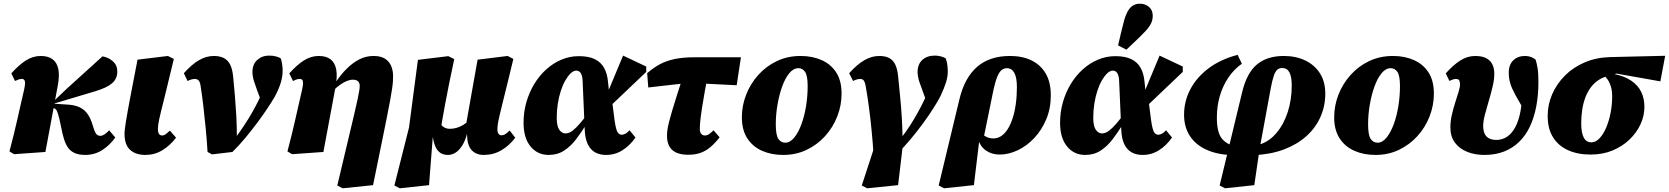

<svg xmlns="http://www.w3.org/2000/svg" viewBox="-20 -820 9005 1036"><path d="M31 -3Q44 -52 54 -93Q64 -134 72.5 -171.5Q81 -209 90 -248.5Q99 -288 110 -336Q114 -354 115 -367Q116 -380 112 -387Q108 -394 97 -394Q89 -394 80 -391Q71 -388 61 -383L41 -424Q82 -470 120 -494Q158 -518 200 -518Q240 -518 264 -500Q288 -482 295 -446Q302 -410 291 -354L225 0L56 12ZM439 16Q389 16 361 -8Q333 -32 318 -96L300 -180Q292 -212 286 -223.5Q280 -235 267 -237L250 -240V-276H272L340 -341L533 -516Q566 -510 589.5 -489Q613 -468 613 -434Q613 -395 584.5 -370.5Q556 -346 492 -327L271 -261L278 -260L340 -256Q380 -254 405.5 -243Q431 -232 447.5 -211.5Q464 -191 475 -160L488 -120Q495 -100 503 -93.5Q511 -87 522 -87Q532 -87 544 -95Q556 -103 569 -117L602 -78Q573 -37 532 -10.5Q491 16 439 16Z M764 16Q712 16 682 -11.5Q652 -39 652 -97Q652 -110 654 -126Q656 -142 659.5 -164.5Q663 -187 668.5 -217Q674 -247 681 -285L722 -498L886 -518L918 -502L887 -374Q875 -323 865.5 -285.5Q856 -248 849.5 -221.5Q843 -195 839 -176.5Q835 -158 833.5 -145.5Q832 -133 832 -123Q832 -106 838 -97.5Q844 -89 855 -89Q865 -89 875.5 -97Q886 -105 897 -115L930 -77Q897 -34 855.5 -9Q814 16 764 16Z M1100 0Q1096 -64 1090 -127Q1084 -190 1077 -249.5Q1070 -309 1062 -359Q1060 -373 1055.5 -380.5Q1051 -388 1045 -391Q1039 -394 1031 -394Q1023 -394 1012.5 -391Q1002 -388 992 -383L972 -425Q1015 -473 1054 -495.5Q1093 -518 1134 -518Q1166 -518 1187.5 -507Q1209 -496 1221.5 -472Q1234 -448 1238 -407Q1243 -356 1247.5 -303Q1252 -250 1255 -196Q1258 -142 1258 -87L1256 -84Q1280 -117 1300.5 -148Q1321 -179 1339 -210.5Q1357 -242 1373.5 -275Q1390 -308 1404 -342Q1410 -355 1414.5 -367.5Q1419 -380 1423 -390L1398 -251L1368 -331Q1359 -355 1351 -380Q1343 -405 1342 -430Q1342 -473 1368 -496.5Q1394 -520 1432 -520Q1454 -520 1469.5 -515.5Q1485 -511 1494 -506Q1499 -495 1501.5 -479.5Q1504 -464 1505 -445Q1506 -411 1495.5 -375.5Q1485 -340 1463 -299Q1448 -273 1423.5 -236Q1399 -199 1368 -157.5Q1337 -116 1303 -75Q1269 -34 1234 0L1124 13Z M1531 -3Q1544 -52 1554 -93Q1564 -134 1572.5 -171.5Q1581 -209 1590 -248.5Q1599 -288 1610 -336Q1614 -354 1615 -367Q1616 -380 1612 -387Q1608 -394 1597 -394Q1589 -394 1580 -391Q1571 -388 1561 -383L1541 -424Q1582 -470 1620 -494Q1658 -518 1700 -518Q1740 -518 1763.5 -500Q1787 -482 1794 -446Q1801 -410 1791 -354L1725 0L1556 12ZM1800 181 1856 -55Q1877 -143 1890 -198Q1903 -253 1909.5 -284Q1916 -315 1918.5 -331Q1921 -347 1921 -357Q1921 -372 1912 -381Q1903 -390 1884 -390Q1869 -390 1851.5 -383Q1834 -376 1815 -362.5Q1796 -349 1774 -327L1768 -377H1792Q1820 -419 1852 -450.5Q1884 -482 1919.5 -500Q1955 -518 1996 -518Q2034 -518 2057 -503.5Q2080 -489 2090.5 -464.5Q2101 -440 2101 -409Q2101 -395 2100 -379Q2099 -363 2095.5 -340Q2092 -317 2085.5 -280.5Q2079 -244 2068 -189.5Q2057 -135 2041 -56L1993 179L1829 196Z M2137 196 2108 181 2187 -132 2235 -497 2399 -517 2431 -501Q2415 -428 2403.5 -369.5Q2392 -311 2383 -264Q2374 -217 2367 -176Q2360 -135 2354 -96L2315 -78L2295 179ZM2397 16Q2372 16 2355.5 4.5Q2339 -7 2329 -30Q2319 -53 2315 -86L2352 -158Q2362 -142 2375.5 -133.5Q2389 -125 2408 -125Q2424 -125 2441.5 -129.5Q2459 -134 2478.5 -145.5Q2498 -157 2518 -175L2529 -105H2502Q2491 -61 2474 -34.5Q2457 -8 2437.5 4Q2418 16 2397 16ZM2590 16Q2548 16 2524 -11Q2500 -38 2500 -97Q2500 -105 2500.5 -115.5Q2501 -126 2503 -138H2493L2557 -498L2719 -518L2750 -502L2719 -374Q2703 -310 2692.5 -267Q2682 -224 2675.5 -196.5Q2669 -169 2666.5 -152Q2664 -135 2664 -123Q2664 -106 2670 -98Q2676 -90 2686 -90Q2698 -90 2708.5 -97.5Q2719 -105 2730 -116L2760 -77Q2728 -34 2685 -9Q2642 16 2590 16Z M2941 16Q2880 16 2842.5 -30Q2805 -76 2805 -157Q2805 -216 2820.5 -269.5Q2836 -323 2863.5 -368Q2891 -413 2928.5 -446.5Q2966 -480 3010.5 -498.5Q3055 -517 3103 -517Q3156 -517 3189 -501Q3222 -485 3239.5 -454Q3257 -423 3261 -376L3267 -318L3279 -305L3296 -172Q3303 -123 3311.5 -108Q3320 -93 3335 -93Q3344 -93 3354.5 -98.5Q3365 -104 3377 -117L3409 -78Q3379 -35 3339 -9.5Q3299 16 3250 16Q3216 16 3191 2Q3166 -12 3151.5 -42Q3137 -72 3135 -121L3124 -377Q3123 -411 3114 -425Q3105 -439 3090 -439Q3075 -439 3060 -425Q3045 -411 3031 -387Q3017 -363 3006.5 -331Q2996 -299 2990 -261.5Q2984 -224 2984 -185Q2984 -139 2998 -119.5Q3012 -100 3031 -100Q3050 -100 3069 -114.5Q3088 -129 3109 -153.5Q3130 -178 3152 -206L3166 -145H3141Q3116 -105 3088 -68Q3060 -31 3024 -7.5Q2988 16 2941 16ZM3261 -236 3234 -261 3342 -520 3467 -461V-432Z M3478 -348 3472 -425Q3506 -455 3542 -474Q3578 -493 3623 -502Q3668 -511 3728 -511H3978L3955 -360L3735 -371H3680ZM3694 15Q3636 15 3607.5 -10.5Q3579 -36 3579 -88Q3579 -103 3581.5 -121Q3584 -139 3590.5 -164Q3597 -189 3607.5 -225Q3618 -261 3634.5 -312Q3651 -363 3674 -435L3802 -431Q3790 -366 3781.5 -318.5Q3773 -271 3768 -238.5Q3763 -206 3760.5 -185Q3758 -164 3757 -150Q3756 -136 3756 -126Q3756 -106 3764 -97.5Q3772 -89 3782 -89Q3795 -89 3805 -95.5Q3815 -102 3830 -117L3863 -79Q3838 -47 3813 -26Q3788 -5 3759.5 5Q3731 15 3694 15Z M4206 16Q4142 16 4091.5 -6.5Q4041 -29 4012 -74Q3983 -119 3983 -187Q3983 -250 4006 -309Q4029 -368 4071.5 -415.5Q4114 -463 4172 -490.5Q4230 -518 4300 -518Q4364 -518 4414 -495.5Q4464 -473 4492.5 -428.5Q4521 -384 4521 -315Q4521 -252 4498 -192.5Q4475 -133 4432.5 -86Q4390 -39 4332.5 -11.5Q4275 16 4206 16ZM4217 -50Q4243 -50 4265.5 -77.5Q4288 -105 4304.5 -150Q4321 -195 4329.5 -248.5Q4338 -302 4338 -355Q4338 -411 4324.5 -431.5Q4311 -452 4288 -452Q4261 -452 4238.5 -424.5Q4216 -397 4200 -352Q4184 -307 4175 -254Q4166 -201 4166 -150Q4166 -91 4180 -70.5Q4194 -50 4217 -50Z M4659 196 4630 181 4708 -58H4854L4826 179ZM4694 23Q4690 -44 4683.5 -111.5Q4677 -179 4668.5 -243Q4660 -307 4650 -361Q4647 -374 4643.5 -381Q4640 -388 4634.5 -391Q4629 -394 4622 -394Q4613 -394 4602.5 -391Q4592 -388 4583 -383L4562 -425Q4605 -473 4644.5 -495.5Q4684 -518 4724 -518Q4756 -518 4777 -507.5Q4798 -497 4810 -473Q4822 -449 4826 -409Q4831 -357 4836.5 -303Q4842 -249 4845.5 -193.5Q4849 -138 4850 -80H4846Q4870 -111 4890.5 -143Q4911 -175 4929 -207Q4947 -239 4963.5 -273Q4980 -307 4995 -342Q5000 -355 5005 -367.5Q5010 -380 5013 -390L4986 -253L4958 -330Q4949 -353 4940.5 -379Q4932 -405 4931 -430Q4931 -473 4956.5 -496.5Q4982 -520 5024 -520Q5041 -520 5056 -516Q5071 -512 5082 -506Q5087 -495 5090 -480Q5093 -465 5094 -440Q5095 -409 5084.5 -375.5Q5074 -342 5054 -300Q5040 -273 5015.5 -234.5Q4991 -196 4959.5 -153Q4928 -110 4893 -68.5Q4858 -27 4824 8Z M5074 196 5045 181 5157 -285Q5185 -401 5252.5 -459.5Q5320 -518 5430 -518Q5496 -518 5545 -494.5Q5594 -471 5622 -424Q5650 -377 5650 -306Q5650 -235 5625.5 -176.5Q5601 -118 5560.5 -75Q5520 -32 5471 -9Q5422 14 5374 14Q5331 14 5299 -8.5Q5267 -31 5254 -80L5274 -99Q5289 -88 5304.5 -80.5Q5320 -73 5340 -73Q5363 -73 5382.5 -86Q5402 -99 5417.5 -123.5Q5433 -148 5444 -182Q5455 -216 5461 -258.5Q5467 -301 5467 -350Q5467 -402 5453 -427Q5439 -452 5413 -452Q5397 -452 5384.5 -442Q5372 -432 5361.5 -407Q5351 -382 5341 -337L5286 -68L5264 -62L5235 179Z M5836 16Q5775 16 5737.5 -30Q5700 -76 5700 -157Q5700 -216 5715.5 -269.5Q5731 -323 5758.5 -368Q5786 -413 5823.5 -446.5Q5861 -480 5905.5 -498.5Q5950 -517 5998 -517Q6051 -517 6084 -501Q6117 -485 6134.5 -454Q6152 -423 6156 -376L6162 -318L6174 -305L6191 -172Q6198 -123 6206.5 -108Q6215 -93 6230 -93Q6239 -93 6249.5 -98.5Q6260 -104 6272 -117L6304 -78Q6274 -35 6234 -9.5Q6194 16 6145 16Q6111 16 6086 2Q6061 -12 6046.5 -42Q6032 -72 6030 -121L6019 -377Q6018 -411 6009 -425Q6000 -439 5985 -439Q5970 -439 5955 -425Q5940 -411 5926 -387Q5912 -363 5901.5 -331Q5891 -299 5885 -261.5Q5879 -224 5879 -185Q5879 -139 5893 -119.5Q5907 -100 5926 -100Q5945 -100 5964 -114.5Q5983 -129 6004 -153.5Q6025 -178 6047 -206L6061 -145H6036Q6011 -105 5983 -68Q5955 -31 5919 -7.5Q5883 16 5836 16ZM6156 -236 6129 -261 6237 -520 6362 -461V-432ZM6013 -575Q6021 -610 6029 -644Q6037 -678 6046 -711Q6056 -745 6068 -764Q6080 -783 6095.5 -791.5Q6111 -800 6130 -800Q6160 -800 6180 -782.5Q6200 -765 6200 -735Q6200 -710 6188.5 -689Q6177 -668 6154 -645Q6130 -620 6107 -598.5Q6084 -577 6058 -552Z M6590 196 6561 181 6682 -321Q6707 -426 6762 -472Q6817 -518 6907 -518Q6973 -518 7023.5 -493.5Q7074 -469 7102.5 -424Q7131 -379 7131 -315Q7131 -247 7104.5 -188Q7078 -129 7028 -84.5Q6978 -40 6907.5 -13.5Q6837 13 6748 17L6742 -45L6776 -40Q6828 -56 6867.5 -102.5Q6907 -149 6928.5 -215.5Q6950 -282 6950 -359Q6950 -406 6937.5 -429.5Q6925 -453 6899 -453Q6882 -453 6871.5 -443.5Q6861 -434 6853 -410.5Q6845 -387 6837 -345L6777 -19L6748 179ZM6627 17Q6547 14 6489 -12.5Q6431 -39 6400 -87Q6369 -135 6369 -201Q6369 -274 6403 -338.5Q6437 -403 6501.5 -451.5Q6566 -500 6658 -524L6681 -476Q6639 -447 6608.5 -402Q6578 -357 6562 -302Q6546 -247 6546 -187Q6546 -143 6553.5 -114Q6561 -85 6576.5 -68Q6592 -51 6616 -40L6640 -44Z M7402 16Q7338 16 7287.5 -6.5Q7237 -29 7208 -74Q7179 -119 7179 -187Q7179 -250 7202 -309Q7225 -368 7267.5 -415.5Q7310 -463 7368 -490.5Q7426 -518 7496 -518Q7560 -518 7610 -495.5Q7660 -473 7688.5 -428.5Q7717 -384 7717 -315Q7717 -252 7694 -192.5Q7671 -133 7628.5 -86Q7586 -39 7528.5 -11.5Q7471 16 7402 16ZM7413 -50Q7439 -50 7461.5 -77.5Q7484 -105 7500.5 -150Q7517 -195 7525.5 -248.5Q7534 -302 7534 -355Q7534 -411 7520.5 -431.5Q7507 -452 7484 -452Q7457 -452 7434.5 -424.5Q7412 -397 7396 -352Q7380 -307 7371 -254Q7362 -201 7362 -150Q7362 -91 7376 -70.5Q7390 -50 7413 -50Z M7989 16Q7938 16 7896 -1Q7854 -18 7830 -51Q7806 -84 7806 -132Q7806 -166 7814 -200.5Q7822 -235 7832 -266.5Q7842 -298 7850 -323.5Q7858 -349 7858 -365Q7858 -379 7853.5 -386.5Q7849 -394 7836 -394Q7829 -394 7819.5 -391Q7810 -388 7801 -383L7781 -424Q7822 -470 7860 -494Q7898 -518 7941 -518Q7991 -518 8017 -493.5Q8043 -469 8043 -421Q8043 -391 8034 -353Q8025 -315 8013 -275Q8001 -235 7992 -200Q7983 -165 7983 -140Q7983 -102 8001 -83.5Q8019 -65 8053 -65Q8087 -65 8113 -83Q8139 -101 8157 -135.5Q8175 -170 8184 -218Q8193 -266 8193 -326Q8193 -338 8193 -350Q8193 -362 8193 -374L8223 -351L8206 -221Q8175 -274 8156.5 -308Q8138 -342 8129.5 -369Q8121 -396 8121 -428Q8121 -471 8146 -495Q8171 -519 8213 -518Q8230 -517 8243.5 -511.5Q8257 -506 8266 -498Q8272 -479 8276.5 -452.5Q8281 -426 8281 -377Q8281 -307 8269.5 -246.5Q8258 -186 8235.5 -138Q8213 -90 8178 -55.5Q8143 -21 8096 -2.5Q8049 16 7989 16Z M8562 14Q8493 14 8441 -9.5Q8389 -33 8360 -79Q8331 -125 8331 -195Q8331 -256 8355.5 -312Q8380 -368 8424.5 -412.5Q8469 -457 8531 -483.5Q8593 -510 8669 -512L8965 -519L8939 -381L8702 -423L8668 -412Q8634 -406 8608.5 -390Q8583 -374 8564.5 -349.5Q8546 -325 8534.5 -294.5Q8523 -264 8517.5 -228.5Q8512 -193 8512 -155Q8512 -104 8525.5 -78Q8539 -52 8567 -52Q8590 -52 8610.5 -73.5Q8631 -95 8646.5 -131Q8662 -167 8670.5 -211Q8679 -255 8679 -300Q8679 -331 8672 -353.5Q8665 -376 8654.5 -391Q8644 -406 8633 -414L8683 -422Q8745 -410 8782 -384.5Q8819 -359 8836 -323.5Q8853 -288 8853 -243Q8853 -195 8832 -149.5Q8811 -104 8772.5 -67Q8734 -30 8681 -8Q8628 14 8562 14Z"/></svg>

Font: Source Serif 4 Black
Style: Italic
Weight: 900
Italic angle: -12°
Designer: Frank Grießhammer
Foundry: Adobe Systems Incorporated
Version: Version 4.004;hotconv 1.0.116;makeotfexe 2.5.65601